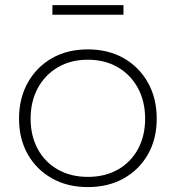

<svg xmlns="http://www.w3.org/2000/svg" viewBox="-20 -734 698 762"><path d="M328.5 8.5Q247.5 8.5 186 -26.2Q124.5 -61 90 -122Q55.5 -183 55.5 -263Q55.5 -343.5 90 -405.5Q124.5 -467.5 185.8 -502.8Q247 -538 328.5 -538Q410 -538 471.5 -502.8Q533 -467.5 567.5 -405.5Q602 -343.5 602 -263Q602 -183 567.5 -122Q533 -61 471.5 -26.2Q410 8.5 328.5 8.5ZM328.5 -32Q396.5 -32 447.8 -61Q499 -90 527.5 -142.2Q556 -194.5 556 -263Q556 -331.5 527.5 -384.2Q499 -437 447.8 -467Q396.5 -497 328.5 -497Q261 -497 209.8 -467Q158.5 -437 130 -384.2Q101.5 -331.5 101.5 -263Q101.5 -194.5 130 -142.2Q158.5 -90 209.8 -61Q261 -32 328.5 -32ZM470 -713.5V-675.5H188V-713.5Z"/></svg>

Font: Hepta Slab ExtraLight Light
Style: Regular
Weight: 300
Version: Version 1.100